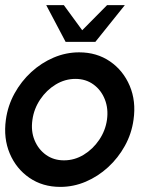

<svg xmlns="http://www.w3.org/2000/svg" viewBox="-28 -719 608 752"><path d="M208 13Q139 13 87.2 -22.5Q35.5 -58 10.2 -117.8Q-15 -177.5 -5 -250Q2.5 -305 28.8 -352.8Q55 -400.5 94.5 -436.8Q134 -473 182.2 -493.5Q230.5 -514 282 -514Q351 -514 402.8 -478.5Q454.5 -443 480 -383Q505.5 -323 495 -250Q487.5 -195.5 461.2 -148Q435 -100.5 395.5 -64.2Q356 -28 308 -7.5Q260 13 208 13ZM222.5 -91Q264 -91 300 -113Q336 -135 360.5 -171.2Q385 -207.5 391 -250Q397 -293.5 382.5 -330Q368 -366.5 338 -388.2Q308 -410 267.5 -410Q226.5 -410 190.2 -388Q154 -366 129.5 -329.5Q105 -293 99 -250Q92.5 -205.5 107.5 -169.5Q122.5 -133.5 152.5 -112.2Q182.5 -91 222.5 -91ZM229 -555 153 -699H222L294 -600.5L391.5 -699H461L345.5 -555Z"/></svg>

Font: Urbanist SemiBold
Style: Italic
Weight: 600
Italic angle: -8°
Designer: Corey Hu
Foundry: Corey Hu
Version: Version 1.321; ttfautohint (v1.8.4.7-5d5b)